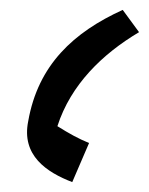

<svg xmlns="http://www.w3.org/2000/svg" viewBox="-20 -690 301 388"><path d="M228 -670C129 -625 57 -559 37 -445C23 -376 74 -342 126 -322L160 -401C138 -410 120 -420 96 -435C123 -519 187 -581 261 -625Z"/></svg>

Font: Noto Sans Arabic SemBd
Style: Regular
Weight: 600
Designer: Monotype Design Team, Nadine Chahine, Nizar Qandah and Khaled Hosny
Foundry: Monotype Imaging Inc.
Version: Version 2.012